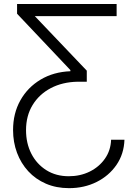

<svg xmlns="http://www.w3.org/2000/svg" viewBox="-20 -748 689 983"><path d="M617.2 -32.7Q614.7 40.5 576.2 96.4Q537.6 152.3 474.4 183.8Q411.1 215.3 333.5 215.3Q268.1 215.3 215.1 192.4Q162.1 169.4 124.8 128.9Q87.4 88.4 67.1 34.2Q46.9 -20 46.9 -82Q46.9 -167.5 84.2 -234.1Q121.6 -300.8 187.7 -340.3Q253.9 -379.9 340.3 -383.3V-389.2L67.4 -677.7V-727.5H577.1V-665.5H157.2V-666.5L424.3 -386.2V-329.6H377Q299.8 -328.1 240.2 -296.9Q180.7 -265.6 147 -210.4Q113.3 -155.3 113.3 -81.5Q113.3 -14.2 140.6 39.1Q168 92.3 217.3 123.3Q266.6 154.3 332 154.3Q391.1 154.3 439.5 130.4Q487.8 106.4 517.3 64.2Q546.9 22 548.8 -32.7Z"/></svg>

Font: Inter 28pt Light
Style: Regular
Weight: 300
Designer: Rasmus Andersson
Foundry: rsms
Version: Version 4.001;git-66647c0bb